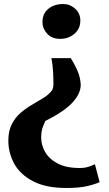

<svg xmlns="http://www.w3.org/2000/svg" viewBox="-20 -768 542 956"><path d="M295.5 -748Q328 -748 354 -725Q380 -702 380 -665.5Q380 -625 350.8 -599.8Q321.5 -574.5 280 -574.5Q238 -574.5 214.8 -600.2Q191.5 -626 191.5 -657.5Q191.5 -700.5 220.8 -724.2Q250 -748 295.5 -748ZM332.5 -478.5Q347 -456.5 363.5 -420.8Q380 -385 382 -346.5Q382 -301.5 340.2 -256.8Q298.5 -212 205.5 -165.5Q204 -162 194.5 -139.2Q185 -116.5 185 -83Q185 -46.5 204.5 -11.8Q224 23 266.5 45.8Q309 68.5 377 68.5Q402 68.5 421 62.2Q440 56 452.5 49.5L476 138.5Q457 148.5 415.8 158.2Q374.5 168 312 168Q208 168 144 134.2Q80 100.5 50.8 46.8Q21.5 -7 21.5 -67.5Q21.5 -116.5 39 -150.2Q56.5 -184 83.8 -207Q111 -230 141.2 -247.5Q171.5 -265 198 -281.5Q224.5 -298 239.5 -319Q242 -323.5 244 -331.5Q246 -339.5 246 -350.5Q246 -379 244.2 -412Q242.5 -445 236 -478.5Z"/></svg>

Font: Merriweather Black
Style: Regular
Weight: 900
Designer: Eben Sorkin
Foundry: Eben Sorkin
Version: Version 2.200;gftools[0.9.31]